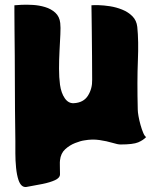

<svg xmlns="http://www.w3.org/2000/svg" viewBox="-20 -583 669 800"><path d="M554 -126Q554 -117 557 -99.5Q560 -82 565.5 -62.5Q571 -43 577 -29Q583 -15 589 -12Q577 1 556 10Q535 19 482 19Q471 19 448 12Q425 5 394.5 0.5Q364 -4 331 2Q316 4 293 13Q270 22 251.5 39Q233 56 230 85Q229 90 229.5 111Q230 132 230 143Q230 158 209.5 167.5Q189 177 157 183.5Q125 190 90 196Q68 199 57 167Q50 146 47 116Q44 86 44 56Q44 26 44 5Q44 -4 43.5 -39Q43 -74 42.5 -125Q42 -176 42 -235Q42 -294 41.5 -351.5Q41 -409 40.5 -456.5Q40 -504 40 -532.5Q40 -561 40 -561Q49 -562 70 -563Q91 -564 117 -562.5Q143 -561 168 -553.5Q193 -546 210.5 -530Q228 -514 231 -487Q233 -470 231.5 -439.5Q230 -409 228 -371.5Q226 -334 226 -297Q226 -260 230 -230Q235 -195 250 -173.5Q265 -152 287 -153Q328 -155 346.5 -184.5Q365 -214 364 -251Q364 -295 363.5 -348Q363 -401 362.5 -449.5Q362 -498 361.5 -529.5Q361 -561 361 -561Q370 -562 391 -561.5Q412 -561 438 -557Q464 -553 489 -543Q514 -533 531.5 -515.5Q549 -498 552 -471Q558 -413 554.5 -329.5Q551 -246 554 -126Z"/></svg>

Font: Potta One
Style: Regular
Weight: 400
Designer: 108,108go
Foundry: Font Zone 108
Version: Version 1.000